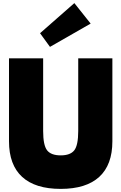

<svg xmlns="http://www.w3.org/2000/svg" viewBox="-20 -1201 782 1237"><path d="M484 -825H704V-291Q704 -139 619.5 -61.5Q535 16 371 16Q207 16 122.5 -61.5Q38 -139 38 -291V-825H258V-357Q258 -265 283.5 -232.5Q309 -200 371 -200Q433 -200 458.5 -232.5Q484 -265 484 -357ZM238 -987 459 -1181 564 -1049 302 -899Z"/></svg>

Font: Spartan MB
Style: Regular
Weight: 900
Designer: Matt Bailey
Foundry: Matt Bailey
Version: Version 001.001